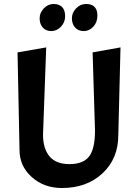

<svg xmlns="http://www.w3.org/2000/svg" viewBox="-20 -933 691 964"><path d="M291 11Q201 11 139.5 -44Q78 -99 78 -180L68 -670L212 -695L196 -257Q196 -187 228.5 -148Q261 -109 329 -109Q397 -109 427 -147Q457 -185 457 -278L445 -670L585 -695L574 -255Q574 -137 495 -63Q416 11 291 11ZM179 -841Q179 -869 200 -891Q221 -913 249 -913Q277 -913 292 -897.5Q307 -882 307 -851.5Q307 -821 286 -799Q265 -777 237.5 -777Q210 -777 194.5 -795Q179 -813 179 -841ZM412 -913Q469 -913 469 -855Q469 -821 448.5 -799Q428 -777 400.5 -777Q373 -777 357 -795Q341 -813 341 -841Q341 -869 362 -891Q383 -913 412 -913Z"/></svg>

Font: Acme
Style: Regular
Weight: 400
Designer: Juan Pablo del Peral
Foundry: Juan Pablo del Peral
Version: Version 1.002